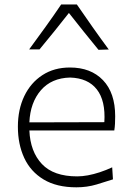

<svg xmlns="http://www.w3.org/2000/svg" viewBox="-20 -818 582 849"><path d="M317.9 10.3Q365.2 10.3 407.5 -2.4Q449.7 -15.1 479.5 -24.9L476.1 -78.1Q448.7 -65.4 421.4 -56.4Q394 -47.4 368.7 -42.7Q343.3 -38.1 321.3 -38.1Q216.8 -38.1 165.3 -92.8Q113.8 -147.5 109.9 -241.2H485.4Q487.8 -255.9 488.5 -271Q489.3 -286.1 489.3 -304.2Q489.3 -407.2 435.5 -463.4Q381.8 -519.5 289.1 -519.5Q219.2 -519.5 167.5 -485.8Q115.7 -452.1 87.4 -393.1Q59.1 -334 59.1 -257.8Q59.1 -180.2 87.2 -119.6Q115.2 -59.1 172.9 -24.4Q230.5 10.3 317.9 10.3ZM441.4 -277.8 109.9 -276.9Q113.8 -364.3 160.6 -418.7Q207.5 -473.1 290 -475.1Q369.1 -472.7 408.2 -422.6Q447.3 -372.6 441.4 -277.8ZM415.5 -597.7 460.9 -599.1Q423.8 -649.4 388.7 -699.2Q353.5 -749 319.8 -798.3H250.5Q217.3 -749 181.6 -699.5Q146 -649.9 108.9 -599.6H154.8Q188.5 -640.1 220.9 -680.4Q253.4 -720.7 284.7 -760.7Q316.4 -720.2 349.4 -679.2Q382.3 -638.2 415.5 -597.7Z"/></svg>

Font: Pinar VF
Style: Regular
Weight: 300
Designer: Amin Abedi
Version: Version 2.000